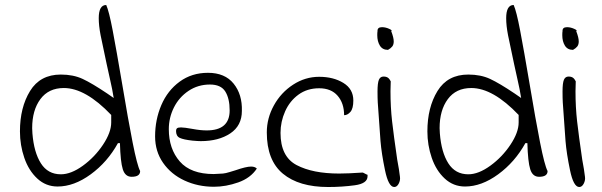

<svg xmlns="http://www.w3.org/2000/svg" viewBox="-20 -749 2416 770"><path d="M60 -222Q60 -318 100.5 -384Q141 -450 224 -450Q274 -450 311.5 -432.5Q349 -415 410 -374L436 -356Q431 -389 421 -432Q411 -475 408 -491Q391 -569 383.5 -607.5Q376 -646 376 -676Q376 -729 406 -729Q417 -705 432 -626.5Q447 -548 470 -412Q494 -268 512 -177Q530 -86 542 -63Q542 -40 508 -40Q482 -40 472.5 -70Q463 -100 461 -175H453Q411 -99 344 -50Q277 -1 211 -1Q164 -1 129.5 -33Q95 -65 77.5 -116Q60 -167 60 -222ZM426 -258V-288Q323 -396 236 -396Q175 -396 142 -351.5Q109 -307 109 -235L110 -214Q116 -138 144 -94Q172 -50 224 -50Q265 -50 312.5 -84.5Q360 -119 393 -168.5Q426 -218 426 -258Z M602 -202Q602 -269 627 -327.5Q652 -386 700.5 -421.5Q749 -457 814 -457Q882 -457 917 -413.5Q952 -370 950 -304Q950 -245 903.5 -214Q857 -183 785 -183Q774 -183 752 -185Q716 -189 701 -196Q686 -203 686 -224Q686 -231 690 -234.5Q694 -238 706 -238Q719 -238 752 -232Q784 -226 809 -226Q901 -226 901 -306Q901 -354 883.5 -382Q866 -410 822 -410Q774 -410 736 -384.5Q698 -359 677.5 -318Q657 -277 657 -231Q657 -152 701 -101.5Q745 -51 837 -51Q848 -51 874 -53Q885 -54 901 -59Q917 -64 924 -66Q967 -81 987 -81Q1002 -81 1010 -73Q985 -35 935.5 -17.5Q886 0 838 0Q774 0 720 -25Q666 -50 634 -96Q602 -142 602 -202Z M1050 -218Q1050 -275 1078.5 -326.5Q1107 -378 1155.5 -409.5Q1204 -441 1260 -441Q1317 -441 1357 -416.5Q1397 -392 1397 -346Q1397 -314 1385.5 -300.5Q1374 -287 1360 -287Q1360 -335 1334 -365Q1308 -395 1260 -395Q1212 -395 1177 -369.5Q1142 -344 1123.5 -302.5Q1105 -261 1105 -216Q1105 -121 1169.5 -87Q1234 -53 1340 -53Q1376 -53 1434 -57Q1436 -57 1443 -53Q1450 -49 1454 -48V-42Q1454 -13 1403 -6Q1352 1 1296 1Q1179 1 1114.5 -52.5Q1050 -106 1050 -218Z M1495 -338Q1494 -355 1494 -382Q1494 -416 1499.5 -429Q1505 -442 1518 -442Q1529 -442 1535.5 -437.5Q1542 -433 1547 -423L1546 -383Q1546 -319 1552.5 -262Q1559 -205 1573 -109Q1581 -67 1584 -40Q1586 -26 1579 -12.5Q1572 1 1561 1Q1538 1 1524 -66.5Q1510 -134 1506 -183Q1502 -232 1495 -338ZM1493 -608Q1493 -619 1494 -624Q1493 -640 1512 -640Q1526 -640 1540.5 -633.5Q1555 -627 1549 -624Q1559 -598 1559 -583Q1559 -570 1553 -562.5Q1547 -555 1536 -549Q1514 -549 1503.5 -566Q1493 -583 1493 -608Z M1694 -222Q1694 -318 1734.5 -384Q1775 -450 1858 -450Q1908 -450 1945.5 -432.5Q1983 -415 2044 -374L2070 -356Q2065 -389 2055 -432Q2045 -475 2042 -491Q2025 -569 2017.5 -607.5Q2010 -646 2010 -676Q2010 -729 2040 -729Q2051 -705 2066 -626.5Q2081 -548 2104 -412Q2128 -268 2146 -177Q2164 -86 2176 -63Q2176 -40 2142 -40Q2116 -40 2106.5 -70Q2097 -100 2095 -175H2087Q2045 -99 1978 -50Q1911 -1 1845 -1Q1798 -1 1763.5 -33Q1729 -65 1711.5 -116Q1694 -167 1694 -222ZM2060 -258V-288Q1957 -396 1870 -396Q1809 -396 1776 -351.5Q1743 -307 1743 -235L1744 -214Q1750 -138 1778 -94Q1806 -50 1858 -50Q1899 -50 1946.5 -84.5Q1994 -119 2027 -168.5Q2060 -218 2060 -258Z M2237 -338Q2236 -355 2236 -382Q2236 -416 2241.5 -429Q2247 -442 2260 -442Q2271 -442 2277.5 -437.5Q2284 -433 2289 -423L2288 -383Q2288 -319 2294.5 -262Q2301 -205 2315 -109Q2323 -67 2326 -40Q2328 -26 2321 -12.5Q2314 1 2303 1Q2280 1 2266 -66.5Q2252 -134 2248 -183Q2244 -232 2237 -338ZM2235 -608Q2235 -619 2236 -624Q2235 -640 2254 -640Q2268 -640 2282.5 -633.5Q2297 -627 2291 -624Q2301 -598 2301 -583Q2301 -570 2295 -562.5Q2289 -555 2278 -549Q2256 -549 2245.5 -566Q2235 -583 2235 -608Z"/></svg>

Font: Indie Flower
Style: Regular
Weight: 400
Designer: Kimberly Geswein
Foundry: Kimberly Geswein
Version: Version 2.000